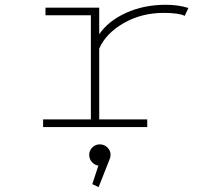

<svg xmlns="http://www.w3.org/2000/svg" viewBox="-20 -532 890 804"><path d="M395.5 -32H596.5V0H160.5V-32H360.5V-468H170.5V-500H395.5V-388.5Q432.5 -443.5 507.2 -477.8Q582 -512 674.5 -512Q727 -512 769 -498.5L753.5 -465.5Q729.5 -478 665 -478Q572.5 -478 498 -435.2Q423.5 -392.5 395.5 -328.5ZM443 116Q443 127 438.5 136L393 251.5L366.5 239L392 161.5Q375.5 159 364.5 146.2Q353.5 133.5 353.5 116Q353.5 98.5 366.5 85.5Q379.5 72.5 398 72.5Q416.5 72.5 429.8 85.5Q443 98.5 443 116Z"/></svg>

Font: League Mono Wide Thin
Style: Regular
Weight: 100
Width: 8
Designer: Tyler Finck
Foundry: The League of Moveable Type / Tyler Finck
Version: Version 2.210